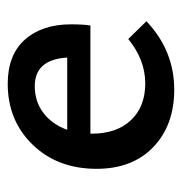

<svg xmlns="http://www.w3.org/2000/svg" viewBox="-7 -458 471 497"><g transform="rotate(-90 228.5 -209.5)"><path d="M376 -113 422 -66Q346 6 245 6Q153 6 96.5 -48Q40 -102 40 -195Q40 -296 102.5 -360.5Q165 -425 260 -425Q335 -425 374.5 -380.5Q414 -336 414 -261Q414 -229 411 -211H131V-207Q131 -143 166 -106Q201 -69 261 -69Q322 -69 376 -113ZM254 -355Q214 -355 184.5 -332.5Q155 -310 141 -271H328Q323 -355 254 -355Z"/></g></svg>

Font: EauTest Semibold
Style: Regular
Weight: 600
Designer: Christian Thalmann (Catharsis Fonts)
Version: Version 0.001;PS 000.001;hotconv 1.0.88;makeotf.lib2.5.64775